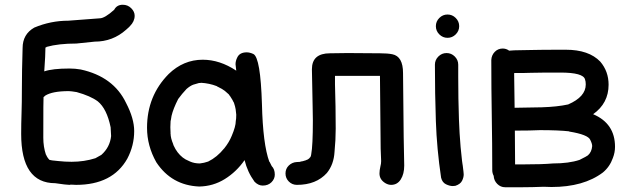

<svg xmlns="http://www.w3.org/2000/svg" viewBox="-20 -767 2654 807"><path d="M281 -87Q334 -87 381 -102L406 -116Q442 -148 447 -195L445 -232Q429 -310 391 -341Q360 -364 302 -380Q278 -384 269 -384Q200 -384 170 -365Q164 -359 163 -359Q162 -359 162 -188Q162 -150 173 -117Q174 -117 174 -116Q179 -104 188 -95Q192 -93 226 -90Q253 -87 281 -87ZM300 10 278 9 272 10Q259 10 212 3Q69 3 69 -204Q69 -247 70.5 -290.5Q72 -334 72 -394Q72 -469 75 -565Q75 -623 124 -651Q193 -680 267 -680L399 -690Q420 -690 460 -726Q471 -747 496 -747Q517 -747 531.5 -732.5Q546 -718 546 -701Q546 -677 526 -657Q526 -656 510 -642Q454 -592 378 -592L301 -584Q226 -584 176 -570Q176 -569 174.5 -568.5Q173 -568 171 -567Q171 -537 166 -467Q201 -479 272 -479Q296 -479 319 -475Q457 -445 510 -334Q544 -269 544 -216Q544 -155 515 -100Q453 10 300 10Z M697 -204Q697 -207 696 -208ZM820 -80Q838 -82 855 -88Q892 -106 922 -143Q923 -143 923 -144Q943 -169 954 -196Q971 -236 971 -258Q973 -267 973 -285Q972 -297 970.5 -307.5Q969 -318 963 -336Q963 -337 962 -337Q959 -345 947 -363Q944 -366 942 -370Q927 -384 925 -385Q915 -393 896 -402Q893 -403 891 -405Q860 -417 825 -419Q823 -418 816 -418L792 -411Q779 -406 764 -393Q745 -373 729 -351Q708 -310 701 -280Q698 -260 697 -258L696 -232L697 -206Q697 -187 708 -161Q708 -159 710 -155Q724 -124 748 -105Q752 -103 760 -97L779 -88Q797 -80 820 -80ZM971 -258 972 -263V-259ZM817 17Q701 12 637 -85Q598 -154 598 -230Q598 -364 689 -456Q751 -516 832 -516Q904 -516 973 -470L970 -497Q970 -511 977 -525Q987 -547 1017 -547Q1030 -547 1045 -540Q1075 -525 1081 -329Q1085 -161 1112 -87H1113L1122 -69Q1135 -56 1135 -33Q1135 -15 1121 -1Q1107 13 1084 13Q1066 13 1050 -3Q1020 -44 1008 -94Q974 -45 925 -14.5Q876 16 817 17Z M1624 10Q1612 10 1600 3Q1575 -12 1575 -38Q1575 -51 1579 -68Q1582 -79 1582 -90L1580 -142L1577 -448H1388V-412Q1391 -319 1391 -226Q1391 -179 1386 -128Q1383 -76 1354 -40Q1309 10 1228 10Q1208 10 1194 -4Q1180 -18 1180 -38Q1180 -58 1194 -71.5Q1208 -85 1228 -86Q1242 -86 1244 -88Q1253 -89 1261 -92Q1263 -92 1269 -95Q1271 -95 1276 -98.5Q1281 -102 1281.5 -103.5Q1282 -105 1284 -106Q1287 -111 1287 -113Q1287 -115 1288 -118Q1295 -155 1295 -261Q1295 -292 1294 -322L1291 -476Q1291 -543 1367 -543L1441 -544Q1515 -544 1578 -543Q1609 -543 1629 -539Q1674 -530 1674 -460Q1677 -118 1679 -71Q1679 -36 1664.5 -13Q1650 10 1624 10Z M1861 -608Q1841 -608 1826.5 -622.5Q1812 -637 1812 -657Q1812 -677 1826.5 -691.5Q1841 -706 1861 -706Q1881 -706 1895.5 -691.5Q1910 -677 1910 -657Q1910 -637 1895.5 -622.5Q1881 -608 1861 -608ZM1928 -46Q1929 -40 1929 -34Q1929 -21 1922 -7Q1915 7 1894 14Q1888 15 1883 15Q1870 15 1854.5 7.5Q1839 0 1834 -20Q1816 -141 1812 -257.5Q1808 -374 1808 -495Q1808 -515 1822.5 -529.5Q1837 -544 1857 -544Q1877 -544 1891.5 -529.5Q1906 -515 1906 -495V-443Q1906 -351 1909 -265Q1911 -207 1916 -149L1922 -91L1924 -77Q1924 -74 1925 -71Q1926 -59 1928 -46Z M2143 -314 2257 -316Q2322 -318 2368 -328Q2442 -360 2442 -412Q2442 -425 2439 -433Q2432 -462 2335 -462Q2249 -462 2212 -461Q2189 -460 2141 -460ZM2177 -76Q2260 -76 2304 -80Q2371 -80 2416 -95Q2448 -111 2451 -114Q2467 -128 2469 -153Q2469 -163 2461 -179Q2452 -201 2373 -214Q2372 -214 2372 -215Q2327 -220 2250 -220Q2209 -218 2144 -218L2145 -76ZM2176 20H2103Q2084 20 2070 6Q2056 -8 2055 -28Q2049 -39 2049 -52Q2049 -163 2047 -278.5Q2045 -394 2045 -515Q2046 -535 2059.5 -549Q2073 -563 2093 -563Q2108 -563 2120 -554Q2140 -556 2166 -556Q2197 -556 2222 -557Q2247 -558 2358 -558Q2455 -558 2503 -508Q2538 -467 2538 -411Q2538 -333 2473 -287Q2565 -248 2565 -150Q2565 -126 2556 -103Q2543 -66 2514 -42Q2433 19 2298 19L2265 18Q2216 20 2176 20Z"/></svg>

Font: Bad Comic
Style: Regular
Weight: 400
Designer: GGBotNet
Foundry: f0n7
Version: 0.9